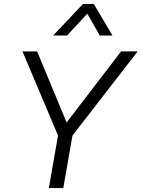

<svg xmlns="http://www.w3.org/2000/svg" viewBox="-20 -963 725 983"><path d="M277 -269 95 -700H170L321 -336L600 -700H685L351 -269L304 0H230ZM405 -943H460L556 -781H491L427 -893L323 -781H252Z"/></svg>

Font: Bai Jamjuree
Style: Italic
Weight: 400
Italic angle: -10°
Version: Version 1.000; ttfautohint (v1.6)